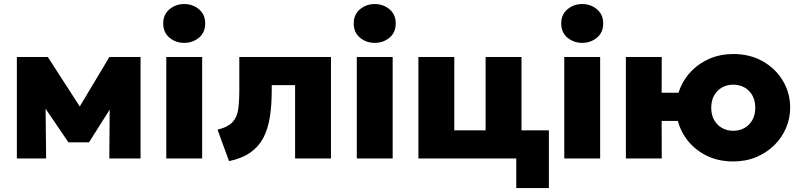

<svg xmlns="http://www.w3.org/2000/svg" viewBox="-20 -804 4054 974"><path d="M65.5 0V-515H219.5H222.5L424.5 -202L347 -201L535 -515H693V0H534.5L537 -319L572.5 -305L431.5 -82H327L175.5 -305L210.5 -319L214 0Z M823.5 0V-515H1005.5V0ZM914.5 -586.5Q871.5 -586.5 839.8 -612.8Q808 -639 808 -685Q808 -730.5 839.8 -757Q871.5 -783.5 914.5 -783.5Q957.5 -783.5 989.2 -757Q1021 -730.5 1021 -685Q1021 -639 989.2 -612.8Q957.5 -586.5 914.5 -586.5Z M1142 13.5 1083.5 -146Q1135 -159 1158.5 -183.2Q1182 -207.5 1188 -247.2Q1194 -287 1194 -347V-515H1659V0H1477V-372H1358.5V-347Q1358.5 -270 1348.8 -209Q1339 -148 1315 -103.2Q1291 -58.5 1249 -29.5Q1207 -0.5 1142 13.5Z M1790 0V-515H1972V0ZM1881 -586.5Q1838 -586.5 1806.2 -612.8Q1774.5 -639 1774.5 -685Q1774.5 -730.5 1806.2 -757Q1838 -783.5 1881 -783.5Q1924 -783.5 1955.8 -757Q1987.5 -730.5 1987.5 -685Q1987.5 -639 1955.8 -612.8Q1924 -586.5 1881 -586.5Z M2102.5 0V-515H2284.5V-143H2443.5V-515H2625.5V0ZM2599 150V0H2550.5V-143H2764.5V150Z M2842.5 0V-515H3024.5V0ZM2933.5 -586.5Q2890.5 -586.5 2858.8 -612.8Q2827 -639 2827 -685Q2827 -730.5 2858.8 -757Q2890.5 -783.5 2933.5 -783.5Q2976.5 -783.5 3008.2 -757Q3040 -730.5 3040 -685Q3040 -639 3008.2 -612.8Q2976.5 -586.5 2933.5 -586.5Z M3155 0V-515H3337L3336.5 -333.5H3498V-190.5H3336.5L3337 0ZM3699.5 15Q3614.5 15 3549.5 -22.2Q3484.5 -59.5 3447.8 -121.2Q3411 -183 3411 -257.5Q3411 -311.5 3432 -360.5Q3453 -409.5 3491.5 -447.5Q3530 -485.5 3583 -507.8Q3636 -530 3699.5 -530Q3785 -530 3850 -492.8Q3915 -455.5 3951.8 -393.8Q3988.5 -332 3988.5 -257.5Q3988.5 -204 3967.5 -154.8Q3946.5 -105.5 3908 -67.5Q3869.5 -29.5 3816.8 -7.2Q3764 15 3699.5 15ZM3699.5 -140.5Q3731.5 -140.5 3756.8 -154.8Q3782 -169 3796.8 -195.2Q3811.5 -221.5 3811.5 -257.5Q3811.5 -293.5 3796.8 -319.8Q3782 -346 3756.8 -360.2Q3731.5 -374.5 3699.5 -374.5Q3667.5 -374.5 3642.5 -360.2Q3617.5 -346 3602.8 -319.8Q3588 -293.5 3588 -257.5Q3588 -221.5 3602.8 -195.2Q3617.5 -169 3642.8 -154.8Q3668 -140.5 3699.5 -140.5Z"/></svg>

Font: Geologica Roman ExtraBold
Style: Regular
Weight: 800
Designer: Sindre Bremnes, Frode Helland
Foundry: Monokrom Skriftforlag AS
Version: Version 1.010;gftools[0.9.28]